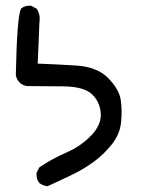

<svg xmlns="http://www.w3.org/2000/svg" viewBox="-20 -534 540 667"><path d="M145 113Q129 111 117 102Q105 88 107 66L117 47Q162 17 211.5 -4.5Q261 -26 297 -63.5Q333 -101 330 -141Q327 -181 299 -207Q271 -233 201 -234Q131 -235 74 -235Q58 -237 47.5 -248Q37 -259 35 -274Q39 -476 53 -504Q67 -516 88 -514L107 -504Q121 -484 117 -457L111 -313Q169 -311 243 -306.5Q317 -302 355.5 -263Q394 -224 399.5 -186.5Q405 -149 400.5 -108Q396 -67 368.5 -32.5Q341 2 306.5 27.5Q272 53 230.5 73Q189 93 145 113Z"/></svg>

Font: NaniFont Regular
Style: Regular
Weight: 400
Designer: Nanigashitei
Version: Version 1.036